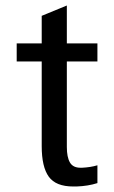

<svg xmlns="http://www.w3.org/2000/svg" viewBox="-20 -656 410 690"><path d="M220.2 -130.9V-127.9Q220.2 -91.3 231.2 -72.3Q242.2 -53.2 269 -53.2H274.9Q305.7 -54.7 330.1 -62V2Q296.9 12.7 254.9 14.2H243.2Q180.7 14.2 155.3 -21Q129.9 -56.2 129.9 -130.9V-435.1H40V-500H129.9V-599.1L220.2 -636.2V-500H330.1V-435.1H220.2Z"/></svg>

Font: Perun
Style: Regular
Weight: 400
Version: Version 1.0000